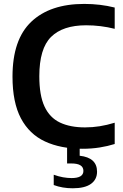

<svg xmlns="http://www.w3.org/2000/svg" viewBox="-20 -770 644 1006"><path d="M413.5 9.5Q298 9.5 215.8 -28.8Q133.5 -67 89.5 -150.2Q45.5 -233.5 45.5 -368.5Q45.5 -563 144 -656.2Q242.5 -749.5 421.5 -749.5Q505 -749.5 581 -730.5V-619Q508 -637.5 431 -637.5Q309 -637.5 247.5 -576.5Q186 -515.5 186 -370.5Q186 -270.5 213.2 -212Q240.5 -153.5 294 -128Q347.5 -102.5 425.5 -102.5Q464.5 -102.5 502.2 -108.5Q540 -114.5 581 -127V-15.5Q544.5 -4 501.8 2.8Q459 9.5 413.5 9.5ZM361 216.5Q307 216.5 261.5 199.5V145.5Q286 154.5 310 158.8Q334 163 355 163Q417 163 417 125.5Q417 86.5 354.5 86.5H331.5V-10H397.5V46Q488.5 56 488.5 129.5Q488.5 170.5 456.5 193.5Q424.5 216.5 361 216.5Z"/></svg>

Font: Encode Sans SmBold
Style: Regular
Weight: 600
Designer: Multiple Designers
Foundry: Impallari Type
Version: Version 3.002; ttfautohint (v1.8.3) -l 8 -r 50 -G 200 -x 14 